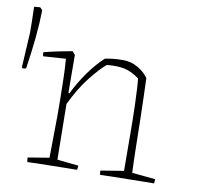

<svg xmlns="http://www.w3.org/2000/svg" viewBox="-119 -679 777 756"><g transform="rotate(10 269.5 -300.5)"><path d="M38 4Q37 0 36.5 -4.5Q36 -9 36 -14L121 -28Q121 -69 122 -111Q123 -153 123 -194Q123 -224 122.5 -263.5Q122 -303 121 -345Q120 -387 117 -423L27 -417Q24 -425 25 -433Q52 -440 81 -446Q110 -452 138 -457L149 -444L150 -293L154 -291Q175 -335 205.5 -378Q236 -421 268 -450Q301 -457 341 -457Q372 -457 399.5 -441Q427 -425 442 -403Q443 -374 444.5 -329Q446 -284 447 -231.5Q448 -179 449 -125.5Q450 -72 452 -26L545 -17Q545 -14 545 -9Q545 -4 544 0Q531 0 501.5 0.5Q472 1 438 1.5Q404 2 374 2.5Q344 3 329 4Q327 -2 327 -13L419 -28L418 -189Q418 -207 417.5 -235.5Q417 -264 416 -295Q415 -326 413.5 -353.5Q412 -381 410 -396Q379 -419 350.5 -425Q322 -431 280 -427Q254 -406 217.5 -359.5Q181 -313 150 -248L153 -26L238 -17Q238 -9 236 0Q223 0 196.5 0.5Q170 1 139 1.5Q108 2 80.5 2.5Q53 3 38 4ZM-44 -356 -48 -360 -40 -500Q-40 -517 -40.5 -547.5Q-41 -578 -42 -603Q-38 -603 -30.5 -604Q-23 -605 -18 -605L-8 -595Q-9 -543 -15 -482Q-21 -421 -31 -358Z"/></g></svg>

Font: Labrada ExtraLight
Style: Regular
Weight: 200
Designer: Mercedes Jáuregui
Foundry: Omnibus-Type Team
Version: Version 1.000; ttfautohint (v1.8.4.7-5d5b)